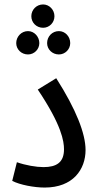

<svg xmlns="http://www.w3.org/2000/svg" viewBox="-20 -839 442 864"><path d="M174 -714C202 -714 225 -737 225 -766C225 -795 202 -819 174 -819C144 -819 121 -795 121 -766C121 -737 144 -714 174 -714ZM106 -594C134 -594 157 -617 157 -645C157 -674 134 -699 106 -699C76 -699 53 -674 53 -645C53 -617 76 -594 106 -594ZM245 -594C273 -594 296 -617 296 -645C296 -675 273 -699 245 -699C215 -699 192 -675 192 -645C192 -617 215 -594 245 -594ZM35 -25C70 -7 134 5 181 5C309 5 365 -77 365 -164C365 -237 323 -346 233 -487L150 -436C258 -275 268 -203 268 -167C268 -108 234 -87 176 -87C143 -87 96 -95 56 -109Z"/></svg>

Font: Noto Sans Arabic UI XCn Md
Style: Regular
Weight: 500
Width: 2
Designer: Monotype Design Team, Nadine Chahine and Nizar Qandah
Foundry: Monotype Imaging Inc.
Version: Version 2.010